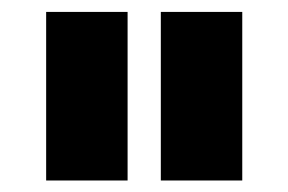

<svg xmlns="http://www.w3.org/2000/svg" viewBox="-20 -699 491 327"><path d="M253.9 -391.6V-678.7H392.6V-391.6ZM58.6 -391.6V-678.7H197.3V-391.6Z"/></svg>

Font: Sen ExtraBold
Style: Regular
Weight: 800
Version: Version 2.000;gftools[0.9.31]